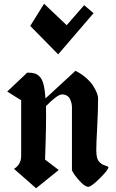

<svg xmlns="http://www.w3.org/2000/svg" viewBox="-20 -1009 624 1036"><path d="M484.9 -938 434.1 -981 339.8 -873 217.8 -988.8 143.1 -869.1 293.9 -715.8ZM509.3 -480Q509.3 -413.6 504.4 -323Q499.5 -232.4 499.5 -199.2Q499.5 -174.3 503.7 -158.4Q507.8 -142.6 518.3 -133.1Q528.8 -123.5 537.1 -119.6Q545.4 -115.7 563 -109.9Q564.9 -109.4 564.9 -106.9Q564.9 -92.8 518.6 -46.9Q472.2 -1 456.5 -1Q438 -1 408 -34.4Q377.9 -67.9 368.2 -89.8V-430.2Q368.2 -440.4 366 -450.7Q363.8 -460.9 358.6 -472.9Q353.5 -484.9 342 -492.2Q330.6 -499.5 314.5 -499.5Q290 -499.5 228 -436.5Q230.5 -344.7 223.1 -147.9L296.9 -91.8L174.8 6.8L55.2 -98.1L58.1 -99.6Q61 -101.6 62.7 -102.8Q64.5 -104 67.9 -106.9Q71.3 -109.9 74 -112.8Q76.7 -115.7 79.8 -119.9Q83 -124 85.4 -129.2Q87.9 -134.3 90.1 -140.1Q92.3 -146 93.3 -153.3Q94.2 -160.6 94.2 -168.9V-467.8L19 -515.1L127 -617.2Q151.9 -617.2 167 -612.8Q182.1 -608.4 195.3 -594.2Q208.5 -580.1 215.3 -552Q222.2 -523.9 225.6 -478L387.2 -627Q420.4 -610.4 445.8 -587.6Q471.2 -564.9 484.1 -543.7Q497.1 -522.5 503.2 -506.1Q509.3 -489.7 509.3 -480Z"/></svg>

Font: KJV1611
Style: Regular
Weight: 400
Version: Version 3.6.1